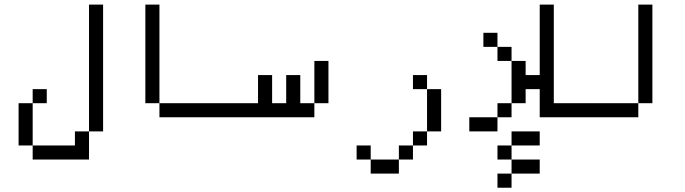

<svg xmlns="http://www.w3.org/2000/svg" viewBox="-20 -708 3040 852"><path d="M187.5 -250V-312.5H125V-250H62.5V-62.5H125V0H375Q375 0 375 -125H312.5V-62.5H125V-250ZM375 -125H437.5V-687.5H375Z M1000 -187.5V-250H687.5V-187.5ZM687.5 -250V-687.5H625V-250Z M1125 -250H1000V-187.5H1375V-250H1312.5Q1312.5 -250 1312.5 -375H1250Q1250 -375 1250 -250H1187.5Q1187.5 -250 1187.5 -375H1125Q1125 -375 1125 -250ZM1375 -250H1437.5V-437.5H1375Z M1625 0V62.5H1750V0ZM1625 0V-62.5H1562.5V0ZM1750 0H1812.5V-62.5H1750ZM1812.5 -62.5H1875V-125H1812.5ZM1875 -125H1937.5V-312.5H1875ZM1875 -312.5V-375H1812.5V-312.5Z M2375 62.5V0H2250V62.5H2187.5V125H2250V62.5ZM2375 -62.5V-125H2250V-62.5H2187.5V0H2250V-62.5ZM2500 -187.5V-250H2437.5V-687.5H2375V-375H2312.5V-437.5H2250V-250H2187.5V-187.5H2062.5V-125H2187.5V-187.5H2250V-250H2312.5V-312.5H2375Q2375 -312.5 2375 -187.5ZM2250 -437.5V-500H2187.5V-437.5ZM2187.5 -500V-562.5H2125V-500Z M2812.5 -250H2500V-187.5H2812.5ZM2812.5 -250H2875V-687.5H2812.5Z"/></svg>

Font: BFUnifontExMono
Style: Regular
Weight: 500
Version: Version 15.0.06